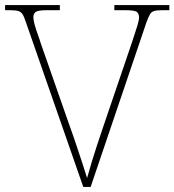

<svg xmlns="http://www.w3.org/2000/svg" viewBox="-20 -734 685 754"><path d="M82 -646Q75 -668 68.5 -678Q62 -688 51 -691Q40 -694 17 -694H0V-714H215V-694H166Q129 -694 120 -687Q111 -680 111 -666Q111 -655 116.5 -635.5Q122 -616 129 -597Q136 -578 139 -567L252 -244Q268 -200 280 -163.5Q292 -127 302.5 -96Q313 -65 322 -35Q331 -67 340 -97Q349 -127 360.5 -162Q372 -197 388 -244L498 -567Q501 -577 507.5 -596Q514 -615 520 -635Q526 -655 526 -666Q526 -680 517.5 -687Q509 -694 471 -694H429V-714H645V-694H620Q597 -694 586 -691Q575 -688 569 -678Q563 -668 555 -646L336 0H307Z"/></svg>

Font: Noto Serif Armenian Thin
Style: Regular
Weight: 250
Version: Version 2.007